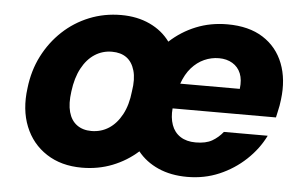

<svg xmlns="http://www.w3.org/2000/svg" viewBox="-43 -592 1066 668"><g transform="rotate(5 489.5 -258.5)"><path d="M264 12Q192 12 140.5 -21.5Q89 -55 65.5 -113.5Q42 -172 52 -247Q59 -309 85 -360Q111 -411 151.5 -449Q192 -487 244 -508Q296 -529 355 -529Q411 -529 455 -508.5Q499 -488 526 -451Q566 -488 616.5 -508.5Q667 -529 726 -529Q801 -529 850.5 -497.5Q900 -466 921.5 -410.5Q943 -355 934 -284Q933 -274 931 -263Q929 -252 926.5 -241.5Q924 -231 922 -221H561Q558 -189 567 -163.5Q576 -138 597.5 -124Q619 -110 651 -110Q687 -110 708.5 -122.5Q730 -135 746 -155H899Q876 -108 835.5 -70Q795 -32 743.5 -10Q692 12 632 12Q575 12 531 -7.5Q487 -27 459 -62Q420 -27 370.5 -7.5Q321 12 264 12ZM286 -118Q320 -118 347 -135.5Q374 -153 392 -186.5Q410 -220 415 -268Q422 -311 413.5 -340.5Q405 -370 385 -384.5Q365 -399 334 -399Q301 -399 274 -381.5Q247 -364 229 -330.5Q211 -297 205 -249Q199 -206 207 -177Q215 -148 235.5 -133Q256 -118 286 -118ZM580 -309H788Q792 -341 783 -363Q774 -385 754 -397Q734 -409 707 -409Q680 -409 655.5 -398Q631 -387 611.5 -365Q592 -343 580 -309Z"/></g></svg>

Font: DM Sans 11pt Black
Style: Italic
Weight: 900
Italic angle: -10°
Version: Version 4.004;gftools[0.9.30]